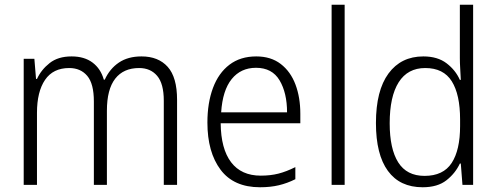

<svg xmlns="http://www.w3.org/2000/svg" viewBox="-20 -780 2096 810"><path d="M577 -542Q648 -542 687.5 -498Q727 -454 727 -359V0H671V-355Q671 -427 643 -460Q615 -493 567 -493Q501 -493 466 -448Q431 -403 431 -313V0H376V-352Q376 -427 348 -460Q320 -493 272 -493Q204 -493 170 -443Q136 -393 136 -304V0H80V-532H125L132 -447H136Q154 -486 189.5 -514Q225 -542 282 -542Q336 -542 370.5 -516Q405 -490 418 -444H422Q443 -490 481.5 -516Q520 -542 577 -542Z M1061 -542Q1123 -542 1164.5 -510Q1206 -478 1226.5 -423.5Q1247 -369 1247 -300V-260H911Q912 -152 955 -95.5Q998 -39 1080 -39Q1121 -39 1154.5 -47.5Q1188 -56 1226 -75V-24Q1192 -7 1156.5 1.5Q1121 10 1077 10Q966 10 910.5 -64Q855 -138 855 -263Q855 -346 878.5 -409Q902 -472 948 -507Q994 -542 1061 -542ZM1060 -494Q996 -494 957.5 -446.5Q919 -399 913 -306H1191Q1191 -388 1159.5 -441Q1128 -494 1060 -494Z M1434 0H1379V-760H1434Z M1763 10Q1667 10 1616.5 -59Q1566 -128 1566 -261Q1566 -398 1619 -470Q1672 -542 1766 -542Q1826 -542 1864 -513Q1902 -484 1920 -443H1924Q1923 -466 1921.5 -490.5Q1920 -515 1920 -535V-760H1976V0H1931L1924 -90H1920Q1901 -49 1863.5 -19.5Q1826 10 1763 10ZM1771 -38Q1850 -38 1885.5 -92.5Q1921 -147 1921 -248V-276Q1921 -381 1886 -437Q1851 -493 1774 -493Q1700 -493 1662 -433Q1624 -373 1624 -260Q1624 -152 1660 -95Q1696 -38 1771 -38Z"/></svg>

Font: Noto Sans Gurmukhi UI SemiCondensed Light
Style: Regular
Weight: 300
Width: 4
Designer: Jelle Bosma - Monotype Design Team
Foundry: Monotype Imaging Inc.
Version: Version 2.004; ttfautohint (v1.8.4.7-5d5b)